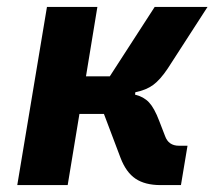

<svg xmlns="http://www.w3.org/2000/svg" viewBox="-20 -536 640 556"><path d="M116 -516H262L229 -315H298L428 -516H581L466 -338Q444 -305 423.5 -290Q403 -275 372 -269L371 -262Q396 -256 411.5 -239.5Q427 -223 441 -186L458 -142Q468 -114 498 -114H523L504 0H445Q400 0 372.5 -18.5Q345 -37 329 -79L281 -206H210L176 0H30Z"/></svg>

Font: iA Writer Mono V
Style: Regular
Weight: 400
Italic angle: -9.5°
Designer: Mike Abbink, Paul van der Laan, Pieter van Rosmalen
Foundry: Bold Monday
Version: Version 2.000